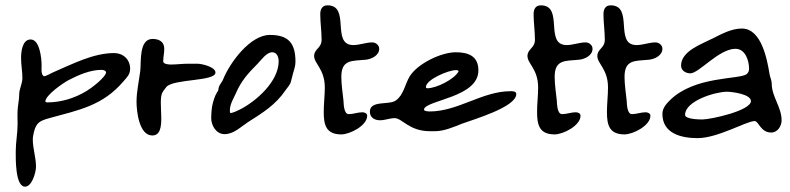

<svg xmlns="http://www.w3.org/2000/svg" viewBox="-20 -634 2964 720"><path d="M74 66C100 66 115 12 115 -9C115 -43 103 -77 103 -111C103 -120 105 -129 107 -138C116 -175 130 -181 165 -191C274 -221 365 -237 443 -329C456 -344 468 -355 468 -376C468 -411 442 -435 408 -435C330 -435 252 -394 182 -364C172 -360 155 -349 145 -348C133 -353 136 -378 136 -389C136 -415 129 -486 95 -486C63 -486 59 -439 59 -416C59 -391 64 -366 64 -341C64 -320 52 -301 52 -280C52 -260 47 -240 46 -220C45 -203 46 -186 46 -169C46 -135 39 -100 39 -66C39 -39 37 66 74 66ZM150 -253C150 -277 217 -323 238 -334C275 -353 318 -372 361 -372C367 -372 375 -370 378 -364C378 -345 322 -303 305 -293C261 -266 209 -250 157 -250C154 -250 152 -251 150 -253Z M788 -362C788 -383 737 -395 721 -395H683C662 -395 642 -392 621 -392C614 -392 592 -393 592 -404C592 -419 596 -435 596 -451C596 -478 576 -488 552 -488C500 -488 510 -401 506 -368C501 -329 492 -291 492 -252C492 -216 502 -126 551 -126C611 -126 568 -254 590 -289C594 -295 599 -302 604 -308C631 -339 788 -328 788 -362Z M1088 -402C1088 -471 1063 -503 992 -503C918 -503 842 -399 817 -337C812 -324 799 -313 799 -298C799 -294 796 -291 794 -288C785 -274 778 -250 775 -233C773 -220 772 -205 772 -191C772 -163 791 -131 822 -131C857 -131 882 -158 910 -176C965 -211 1014 -241 1051 -296C1058 -306 1068 -316 1071 -328C1074 -338 1076 -349 1079 -359C1083 -373 1088 -387 1088 -402ZM842 -220C842 -243 855 -263 864 -283C884 -330 910 -359 946 -395C960 -409 979 -438 1001 -438C1019 -438 1025 -419 1025 -404C1025 -329 941 -254 879 -223C871 -219 852 -210 844 -210C842 -213 842 -216 842 -220Z M1260 -130C1292 -130 1357 -163 1357 -200C1357 -209 1347 -213 1339 -213C1322 -213 1305 -206 1288 -206C1269 -206 1269 -244 1268 -257C1265 -287 1260 -316 1260 -346C1260 -412 1301 -405 1351 -410C1373 -412 1402 -426 1402 -451C1402 -465 1389 -475 1376 -475C1352 -475 1329 -465 1305 -465C1220 -465 1296 -614 1208 -614C1188 -614 1181 -599 1181 -581C1181 -549 1186 -517 1186 -485C1186 -453 1158 -451 1158 -424C1158 -395 1198 -375 1198 -306C1198 -275 1194 -245 1194 -214C1194 -165 1203 -130 1260 -130Z M1367 -215C1367 -193 1385 -183 1405 -183C1424 -183 1442 -191 1460 -191C1488 -191 1514 -142 1592 -142H1612C1645 -142 1682 -158 1712 -170C1752 -185 1916 -232 1916 -281C1916 -292 1903 -292 1895 -292C1788 -292 1698 -216 1591 -216C1584 -216 1577 -217 1571 -220L1570 -225C1583 -260 1774 -269 1774 -370C1774 -424 1736 -438 1689 -438C1634 -438 1545 -395 1516 -347C1498 -317 1494 -278 1464 -257C1439 -239 1367 -259 1367 -215ZM1577 -307C1577 -336 1662 -371 1689 -371C1692 -371 1694 -371 1697 -370L1700 -367C1685 -337 1616 -303 1583 -303C1581 -303 1577 -304 1577 -307Z M2060 -130C2092 -130 2157 -163 2157 -200C2157 -209 2147 -213 2139 -213C2122 -213 2105 -206 2088 -206C2069 -206 2069 -244 2068 -257C2065 -287 2060 -316 2060 -346C2060 -412 2101 -405 2151 -410C2173 -412 2202 -426 2202 -451C2202 -465 2189 -475 2176 -475C2152 -475 2129 -465 2105 -465C2020 -465 2096 -614 2008 -614C1988 -614 1981 -599 1981 -581C1981 -549 1986 -517 1986 -485C1986 -453 1958 -451 1958 -424C1958 -395 1998 -375 1998 -306C1998 -275 1994 -245 1994 -214C1994 -165 2003 -130 2060 -130Z M2322 -130C2354 -130 2419 -163 2419 -200C2419 -209 2409 -213 2401 -213C2384 -213 2367 -206 2350 -206C2331 -206 2331 -244 2330 -257C2327 -287 2322 -316 2322 -346C2322 -412 2363 -405 2413 -410C2435 -412 2464 -426 2464 -451C2464 -465 2451 -475 2438 -475C2414 -475 2391 -465 2367 -465C2282 -465 2358 -614 2270 -614C2250 -614 2243 -599 2243 -581C2243 -549 2248 -517 2248 -485C2248 -453 2220 -451 2220 -424C2220 -395 2260 -375 2260 -306C2260 -275 2256 -245 2256 -214C2256 -165 2265 -130 2322 -130Z M2464 -207C2464 -133 2535 -116 2596 -116C2672 -116 2779 -180 2810 -180C2825 -180 2832 -137 2872 -137C2896 -137 2911 -161 2911 -183C2911 -232 2874 -272 2874 -320C2874 -333 2868 -343 2866 -355C2857 -410 2836 -527 2762 -527C2723 -527 2687 -507 2653 -490C2612 -469 2534 -443 2534 -388C2534 -369 2552 -359 2569 -359C2601 -359 2676 -451 2738 -451C2775 -451 2789 -407 2789 -376C2789 -368 2786 -361 2780 -356C2752 -335 2585 -350 2492 -258C2478 -244 2464 -228 2464 -207ZM2549 -203C2549 -256 2663 -290 2706 -290C2725 -290 2796 -281 2796 -255C2796 -219 2645 -186 2614 -186C2602 -186 2549 -187 2549 -203Z"/></svg>

Font: ChillLongCangKaiShu Medium
Style: Regular
Weight: 500
Version: Version 3.500;Glyphs 3.1.1 (3135)